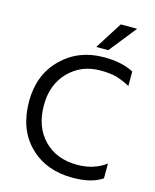

<svg xmlns="http://www.w3.org/2000/svg" viewBox="-130 -970 861 1065"><g transform="rotate(15 301.0 -437.5)"><path d="M560 -34Q498 8 390 8Q238 8 143 -85.5Q48 -179 48 -340Q48 -492 144.5 -587.5Q241 -683 387 -683Q492 -683 558 -647V-564Q514 -587 479 -597Q444 -607 387 -607Q278 -607 205.5 -533Q133 -459 133 -340Q133 -216 205 -142Q277 -68 396 -68Q492 -68 560 -119ZM399 -727H330L429 -883H523Z"/></g></svg>

Font: Hind Siliguri
Style: Regular
Weight: 400
Designer: Jyotish Sonowal
Foundry: Indian Type Foundry
Version: Version 1.001;PS 1.0;hotconv 1.0.86;makeotf.lib2.5.63406; tt